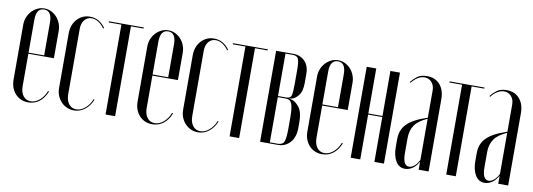

<svg xmlns="http://www.w3.org/2000/svg" viewBox="-47 -762 2856 1029"><g transform="rotate(10 1381.5 -247.5)"><path d="M31 -397Q31 -419 38.5 -438Q46 -457 59.5 -471.5Q73 -486 90.5 -494.5Q108 -503 128 -503Q148 -503 165.5 -494.5Q183 -486 196 -471.5Q209 -457 216.5 -438Q224 -419 224 -397V-249H85V-73Q85 -40 100 -20Q115 0 141 0Q166 0 189 -19.5Q212 -39 224 -71L229 -68Q215 -32 189 -12Q163 8 129 8Q86 8 58.5 -22Q31 -52 31 -100ZM170 -255V-434Q170 -497 128 -497Q85 -497 85 -434V-255Z M279 -393Q279 -441 307 -471.5Q335 -502 377 -502Q428 -502 461 -455L456 -452Q442 -472 424 -483.5Q406 -495 387 -495Q363 -495 348 -476.5Q333 -458 333 -429V-73Q333 -40 348 -20Q363 0 389 0Q414 0 437 -19.5Q460 -39 472 -70L477 -68Q463 -33 436.5 -12.5Q410 8 378 8Q357 8 339 0Q321 -8 307.5 -22.5Q294 -37 286.5 -56Q279 -75 279 -97Z M670 -489H601V0H549V-489H480V-495H670Z M706 -397Q706 -419 713.5 -438Q721 -457 734.5 -471.5Q748 -486 765.5 -494.5Q783 -503 803 -503Q823 -503 840.5 -494.5Q858 -486 871 -471.5Q884 -457 891.5 -438Q899 -419 899 -397V-249H760V-73Q760 -40 775 -20Q790 0 816 0Q841 0 864 -19.5Q887 -39 899 -71L904 -68Q890 -32 864 -12Q838 8 804 8Q761 8 733.5 -22Q706 -52 706 -100ZM845 -255V-434Q845 -497 803 -497Q760 -497 760 -434V-255Z M954 -393Q954 -441 982 -471.5Q1010 -502 1052 -502Q1103 -502 1136 -455L1131 -452Q1117 -472 1099 -483.5Q1081 -495 1062 -495Q1038 -495 1023 -476.5Q1008 -458 1008 -429V-73Q1008 -40 1023 -20Q1038 0 1064 0Q1089 0 1112 -19.5Q1135 -39 1147 -70L1152 -68Q1138 -33 1111.5 -12.5Q1085 8 1053 8Q1032 8 1014 0Q996 -8 982.5 -22.5Q969 -37 961.5 -56Q954 -75 954 -97Z M1345 -489H1276V0H1224V-489H1155V-495H1345Z M1571 -352Q1571 -306 1552.5 -283Q1534 -260 1514 -257L1505 -256L1506 -254L1514 -253Q1537 -248 1558 -221.5Q1579 -195 1579 -142V-109Q1579 -57 1552.5 -28.5Q1526 0 1488 0H1390V-495H1485Q1521 -495 1546 -470.5Q1571 -446 1571 -400ZM1487 -258Q1510 -258 1514.5 -275.5Q1519 -293 1519 -336V-413Q1519 -456 1512.5 -472.5Q1506 -489 1482 -489H1442V-258ZM1527 -157Q1527 -208 1518.5 -230Q1510 -252 1487 -252H1442V-6H1485Q1512 -6 1519.5 -25.5Q1527 -45 1527 -96Z M1630 -397Q1630 -419 1637.5 -438Q1645 -457 1658.5 -471.5Q1672 -486 1689.5 -494.5Q1707 -503 1727 -503Q1747 -503 1764.5 -494.5Q1782 -486 1795 -471.5Q1808 -457 1815.5 -438Q1823 -419 1823 -397V-249H1684V-73Q1684 -40 1699 -20Q1714 0 1740 0Q1765 0 1788 -19.5Q1811 -39 1823 -71L1828 -68Q1814 -32 1788 -12Q1762 8 1728 8Q1685 8 1657.5 -22Q1630 -52 1630 -100ZM1769 -255V-434Q1769 -497 1727 -497Q1684 -497 1684 -434V-255Z M1935 -495V-250H2012V-495H2064V0H2012V-244H1935V0H1883V-495Z M2111 -139Q2111 -166 2118.5 -186.5Q2126 -207 2142.5 -224Q2159 -241 2186 -255.5Q2213 -270 2253 -283V-431Q2253 -459 2237.5 -476Q2222 -493 2199 -493Q2181 -493 2162.5 -482Q2144 -471 2129 -451L2125 -455Q2137 -471 2157 -486.5Q2177 -502 2211 -502Q2255 -502 2281 -472.5Q2307 -443 2307 -393V0H2253V-41H2251Q2239 -18 2219.5 -5Q2200 8 2179 8Q2147 8 2129 -21.5Q2111 -51 2111 -99ZM2199 -7Q2213 -7 2227.5 -19Q2242 -31 2253 -53V-277Q2206 -257 2185.5 -228Q2165 -199 2165 -157V-74Q2165 -7 2199 -7Z M2524 -489H2455V0H2403V-489H2334V-495H2524Z M2544 -139Q2544 -166 2551.5 -186.5Q2559 -207 2575.5 -224Q2592 -241 2619 -255.5Q2646 -270 2686 -283V-431Q2686 -459 2670.5 -476Q2655 -493 2632 -493Q2614 -493 2595.5 -482Q2577 -471 2562 -451L2558 -455Q2570 -471 2590 -486.5Q2610 -502 2644 -502Q2688 -502 2714 -472.5Q2740 -443 2740 -393V0H2686V-41H2684Q2672 -18 2652.5 -5Q2633 8 2612 8Q2580 8 2562 -21.5Q2544 -51 2544 -99ZM2632 -7Q2646 -7 2660.5 -19Q2675 -31 2686 -53V-277Q2639 -257 2618.5 -228Q2598 -199 2598 -157V-74Q2598 -7 2632 -7Z"/></g></svg>

Font: Moniqa Cond Display
Style: Regular
Weight: 400
Width: 3
Designer: Rajesh Rajput
Foundry: Rajesh Rajput
Version: Version 1.000